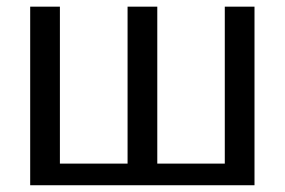

<svg xmlns="http://www.w3.org/2000/svg" viewBox="-20 -548 842 568"><path d="M69.3 0V-528.3H157.2V-64H357.4V-528.3H445.3V-64H645V-528.3H732.9V0Z"/></svg>

Font: Arimo
Style: Regular
Weight: 400
Designer: Steve Matteson
Foundry: Monotype Imaging Inc.
Version: Version 1.33